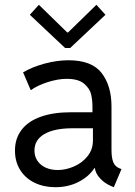

<svg xmlns="http://www.w3.org/2000/svg" viewBox="-20 -780 568 808"><path d="M43 -146.5Q43 -197.3 70.8 -233.6Q98.6 -270 151.6 -288.8Q204.6 -307.6 279.3 -307.6H369.1V-330.1Q369.1 -358.4 363.5 -382.8Q357.9 -407.2 334 -427.7Q310.1 -448.2 260.7 -448.2Q224.6 -448.2 181.9 -434.8Q139.2 -421.4 109.4 -400.4L77.1 -475.6Q116.2 -498.5 168.2 -512.5Q220.2 -526.4 268.6 -526.4Q366.2 -526.4 407.7 -472.7Q449.2 -418.9 449.2 -332V-150.4Q449.2 -116.2 456.5 -97.9Q463.9 -79.6 481.4 -72.3L491.2 -68.4L459 7.8L445.3 2Q419.4 -9.3 400.6 -30Q381.8 -50.8 379.4 -72.3H377Q354 -36.6 310.5 -14.4Q267.1 7.8 212.9 7.8Q164.6 7.8 126 -10.7Q87.4 -29.3 65.2 -64.2Q43 -99.1 43 -146.5ZM222.7 -64.5Q256.3 -64.5 291 -79.3Q325.7 -94.2 348.4 -122.6Q371.1 -150.9 371.1 -188.5V-240.2H285.2Q208.5 -240.2 166.7 -215.8Q125 -191.4 125 -146.5Q125 -121.6 137.9 -102.8Q150.9 -84 173.1 -74.2Q195.3 -64.5 222.7 -64.5ZM262.7 -643.6H266.6L385.7 -759.8L423.8 -717.8L275.4 -578.1H253.9L105.5 -717.8L143.6 -759.8Z"/></svg>

Font: Reddit Sans Vanilla
Style: Regular
Weight: 400
Designer: Stephen Hutchings
Foundry: Reddit
Version: Version 1.013